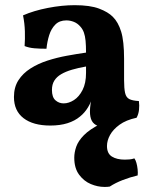

<svg xmlns="http://www.w3.org/2000/svg" viewBox="-20 -488 593 757"><path d="M367 9Q349.4 2.2 342 -11.7Q334.6 -25.6 334.6 -48.8Q334.6 -61.4 337.1 -78.7Q339.6 -96 345 -111.4L348.2 -115Q340.4 -87 327.2 -65.2Q314 -43.4 295.8 -28.8Q275.2 -11.4 245.9 -2.2Q216.6 7 178.4 7Q110.6 7 72.8 -22.1Q35 -51.2 35 -105.6Q35 -144 52.6 -171.5Q70.2 -199 100.3 -218.1Q130.4 -237.2 167.3 -249.1Q204.2 -261 243.5 -268.2Q282.8 -275.4 319.2 -280.6Q319.2 -308.4 317.4 -327.2Q315.6 -346 310.8 -359.5Q306 -373 297 -383Q285.6 -396.2 271 -401.9Q256.4 -407.6 241.6 -407.6Q214.6 -407.6 198.3 -391.3Q182 -375 174 -349.5Q166 -324 163.2 -295.8Q137.8 -295.8 116 -297.6Q94.2 -299.4 77 -306.4Q79 -333.2 78.1 -364.5Q77.2 -395.8 70.8 -427.4Q113.2 -446 168.8 -456.8Q224.4 -467.6 274.4 -467.6Q334.8 -467.6 370.6 -454.1Q406.4 -440.6 424.8 -421.8Q446 -401 457.6 -363.5Q469.2 -326 469.2 -256V-172.4Q469.2 -139.6 473.2 -121.7Q477.2 -103.8 489.8 -97.4Q502.4 -91 527.6 -89.6Q530 -72.4 528.1 -55.2Q526.2 -38 518.6 -23.8Q480.4 -22.4 440.9 -14.4Q401.4 -6.4 367 9ZM231 -80.4Q251.2 -80.4 271.5 -93.4Q291.8 -106.4 305.5 -133.2Q319.2 -160 319.2 -200.4V-225.8Q288.4 -220.4 263.6 -213.1Q238.8 -205.8 221.1 -195.4Q203.4 -185 194.1 -170Q184.8 -155 184.8 -133.4Q184.8 -104.8 198.6 -92.6Q212.4 -80.4 231 -80.4ZM490 -39.2 518.6 -23.8Q476.8 -14.8 451.3 3.8Q425.8 22.4 413.8 44.3Q401.8 66.2 401.8 87.8Q401.8 117.2 421.2 129.3Q440.6 141.4 472.2 141.4Q482.2 141.4 491.4 140.5Q500.6 139.6 509.8 136.4Q514.6 142.6 517.9 154.3Q521.2 166 522.6 179.6Q524 193.2 522.8 203.6Q493.2 210.6 464.1 221.8Q435 233 412.8 247.6Q407 248.6 402.3 248.8Q397.6 249 391.4 249Q365.4 249 338.3 237.8Q311.2 226.6 292 200.9Q272.8 175.2 272.8 133.6Q272.8 113 280.6 90.4Q288.4 67.8 310.9 44.9Q333.4 22 376.6 0.4Q419.8 -21.2 490 -39.2Z"/></svg>

Font: Vollkorn
Style: Regular
Weight: 400
Designer: Friedrich Althausen
Foundry: Friedrich Althausen
Version: Version 4.104